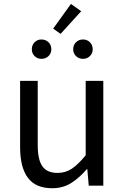

<svg xmlns="http://www.w3.org/2000/svg" viewBox="-20 -963 647 996"><path d="M250.7 13.4Q164.6 13.4 124.5 -40.9Q84.3 -95.1 84.3 -199.3V-543.4H175.7V-210.3Q175.7 -134.6 199.9 -100.3Q224.2 -66 278.3 -66Q319.9 -66 353 -88.1Q386 -110.1 424.5 -157.6V-543.4H515.9V0H440.4L432.9 -85.3H430.1Q392.1 -40.9 349.5 -13.7Q306.9 13.4 250.7 13.4ZM194.9 -657.7Q173.9 -657.7 159.5 -672.1Q145.1 -686.5 145.1 -707.1Q145.1 -729.4 159.5 -743.8Q173.9 -758.2 194.9 -758.2Q217.1 -758.2 231.7 -743.8Q246.3 -729.4 246.3 -707.1Q246.3 -686.5 231.7 -672.1Q217.1 -657.7 194.9 -657.7ZM294.3 -787.3 255.8 -814.5 348 -942.6 401.2 -904.8ZM410.5 -657.7Q388.8 -657.7 374.2 -672.1Q359.7 -686.5 359.7 -707.1Q359.7 -729.4 374.2 -743.8Q388.8 -758.2 410.5 -758.2Q432.1 -758.2 446.5 -743.8Q460.9 -729.4 460.9 -707.1Q460.9 -686.5 446.5 -672.1Q432.1 -657.7 410.5 -657.7Z"/></svg>

Font: Noto Sans SC Thin
Style: Regular
Weight: 100
Designer: Ryoko NISHIZUKA 西塚涼子 (kana, bopomofo & ideographs); Paul D. Hunt (Latin, Greek & Cyrillic); Sandoll Communications 산돌커뮤니
Foundry: Adobe
Version: Version 2.004-H2;hotconv 1.0.118;makeotfexe 2.5.65603